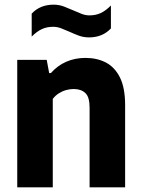

<svg xmlns="http://www.w3.org/2000/svg" viewBox="-20 -804 608 824"><path d="M54 0V-547H180.5L191 -490.5H198.5Q226 -522 263.8 -538.8Q301.5 -555.5 347 -555.5Q396 -555.5 434.2 -535.8Q472.5 -516 494.8 -471.5Q517 -427 517 -352.5V0H364.5V-342Q364.5 -388 346 -405Q327.5 -422 296 -422Q280.5 -422 264 -417.5Q247.5 -413 232.5 -403.5Q217.5 -394 206.5 -379.5V0ZM362 -643.5Q338.5 -643.5 317.8 -651.2Q297 -659 277.5 -668Q259.5 -676 242.5 -682.5Q225.5 -689 208 -689Q181 -689 159.5 -679Q138 -669 116 -647V-745.5Q152 -784 210 -784Q233.5 -784 254.5 -776Q275.5 -768 294.5 -759.5Q312.5 -751.5 329.5 -744.8Q346.5 -738 364 -738Q391 -738 412.8 -748.2Q434.5 -758.5 456 -780.5V-682Q420 -643.5 362 -643.5Z"/></svg>

Font: Encode Sans SemiCondensed
Style: Bold
Weight: 700
Width: 4
Designer: Multiple Designers
Foundry: Impallari Type
Version: Version 3.002